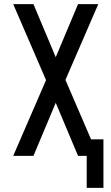

<svg xmlns="http://www.w3.org/2000/svg" viewBox="-20 -755 540 930"><path d="M400 155V0H358L250 -257L142 0H44L203 -367L44 -735H142L250 -478L358 -735H456L297 -368L421 -80H481V155Z"/></svg>

Font: Iosevka SS10 Medium
Style: Regular
Weight: 500
Monospace: yes
Designer: Belleve Invis
Foundry: Belleve Invis
Version: Version 28.0.6; ttfautohint (v1.8.4)